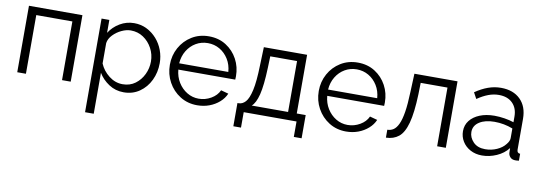

<svg xmlns="http://www.w3.org/2000/svg" viewBox="-57 -899 4167 1482"><g transform="rotate(10 2026.5 -158.5)"><path d="M74 0V-521H493V0H425V-460H142V0Z M909 10Q844 10 792.5 -24Q741 -58 711 -108V213H643V-521H704V-420Q735 -469 786.5 -499.5Q838 -530 898 -530Q952 -530 997 -507.5Q1042 -485 1075.5 -447Q1109 -409 1127 -360.5Q1145 -312 1145 -260Q1145 -187 1115.5 -125.5Q1086 -64 1032.5 -27Q979 10 909 10ZM890 -50Q947 -50 988.5 -80.5Q1030 -111 1053 -159Q1076 -207 1076 -260Q1076 -316 1050 -364Q1024 -412 980.5 -441Q937 -470 882 -470Q848 -470 810.5 -452.5Q773 -435 744.5 -405.5Q716 -376 711 -341V-181Q734 -126 783 -88Q832 -50 890 -50Z M1485 10Q1410 10 1351 -27Q1292 -64 1258 -126Q1224 -188 1224 -262Q1224 -335 1257.5 -396Q1291 -457 1350 -493.5Q1409 -530 1484 -530Q1561 -530 1619 -493Q1677 -456 1709.5 -395.5Q1742 -335 1742 -263Q1742 -247 1741 -236H1295Q1300 -180 1327 -136.5Q1354 -93 1396 -67.5Q1438 -42 1488 -42Q1539 -42 1584 -68Q1629 -94 1648 -136L1707 -120Q1691 -82 1657.5 -52.5Q1624 -23 1580 -6.5Q1536 10 1485 10ZM1293 -285H1678Q1674 -341 1647 -384.5Q1620 -428 1578 -452.5Q1536 -477 1485 -477Q1434 -477 1392 -452.5Q1350 -428 1323.5 -384.5Q1297 -341 1293 -285Z M1789 121V-61H1798Q1828 -61 1852 -87Q1876 -113 1891.5 -181.5Q1907 -250 1910 -376L1915 -521H2254V-61H2324V121H2263V0H1849V121ZM1901 -61H2186V-460H1976L1973 -370Q1968 -230 1950 -158.5Q1932 -87 1901 -61Z M2652 10Q2577 10 2518 -27Q2459 -64 2425 -126Q2391 -188 2391 -262Q2391 -335 2424.5 -396Q2458 -457 2517 -493.5Q2576 -530 2651 -530Q2728 -530 2786 -493Q2844 -456 2876.5 -395.5Q2909 -335 2909 -263Q2909 -247 2908 -236H2462Q2467 -180 2494 -136.5Q2521 -93 2563 -67.5Q2605 -42 2655 -42Q2706 -42 2751 -68Q2796 -94 2815 -136L2874 -120Q2858 -82 2824.5 -52.5Q2791 -23 2747 -6.5Q2703 10 2652 10ZM2460 -285H2845Q2841 -341 2814 -384.5Q2787 -428 2745 -452.5Q2703 -477 2652 -477Q2601 -477 2559 -452.5Q2517 -428 2490.5 -384.5Q2464 -341 2460 -285Z M2964 3V-59Q2990 -59 3011.5 -73Q3033 -87 3049.5 -122Q3066 -157 3076 -219Q3086 -281 3089 -376L3095 -521H3433V0H3365V-460H3155L3153 -370Q3148 -225 3126 -144Q3104 -63 3063.5 -30.5Q3023 2 2964 3Z M3541 -150Q3541 -198 3569 -233.5Q3597 -269 3646.5 -289Q3696 -309 3761 -309Q3799 -309 3840 -302.5Q3881 -296 3913 -285V-329Q3913 -395 3874 -434Q3835 -473 3766 -473Q3725 -473 3684 -457.5Q3643 -442 3599 -412L3573 -460Q3624 -495 3673 -512.5Q3722 -530 3773 -530Q3869 -530 3925 -475Q3981 -420 3981 -323V-82Q3981 -55 4006 -54V0Q3984 3 3975 2Q3950 1 3937 -14Q3924 -29 3923 -46L3922 -84Q3887 -39 3831 -14.5Q3775 10 3717 10Q3666 10 3626 -11.5Q3586 -33 3563.5 -69.5Q3541 -106 3541 -150ZM3890 -110Q3913 -137 3913 -160V-236Q3844 -263 3769 -263Q3696 -263 3651 -234Q3606 -205 3606 -155Q3606 -112 3639.5 -77Q3673 -42 3733 -42Q3782 -42 3824.5 -61Q3867 -80 3890 -110Z"/></g></svg>

Font: Raleway
Style: Regular
Weight: 400
Designer: Matt McInerney, Pablo Impallari, Rodrigo Fuenzalida
Foundry: Matt McInerney, Pablo Impallari, Rodrigo Fuenzalida
Version: Version 4.101;RELEASE